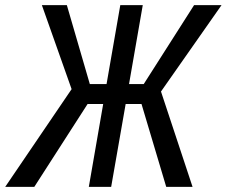

<svg xmlns="http://www.w3.org/2000/svg" viewBox="-53 -731 886 751"><path d="M438.5 -324.2H500.5L597.2 0H700.2L576.7 -373L813.5 -710.9H706.1L509.3 -402.3H451.7L505.4 -710.9H417.5L363.8 -402.3H298.3L208.5 -710.9H110.8L227.1 -382.3L-32.7 0H81.1L289.6 -324.2H350.6L294.4 0H381.8Z"/></svg>

Font: Roboto Condensed
Style: Italic
Weight: 400
Designer: Google
Version: Version 1.000;PS 001.000;hotconv 1.0.88;makeotf.lib2.5.64775